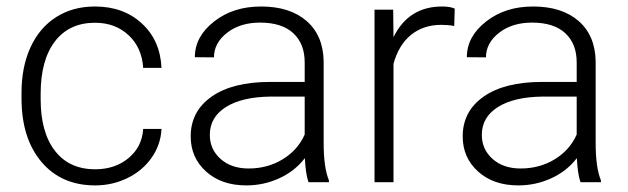

<svg xmlns="http://www.w3.org/2000/svg" viewBox="-20 -558 1924 588"><path d="M271.5 -39.6Q332.5 -39.6 373.8 -74Q415 -108.4 418.5 -163.1H474.6Q472.2 -114.7 444.3 -75Q416.5 -35.2 370.4 -12.7Q324.2 9.8 271.5 9.8Q167.5 9.8 106.7 -62.5Q45.9 -134.8 45.9 -256.8V-274.4Q45.9 -352.5 73.2 -412.6Q100.6 -472.7 151.6 -505.4Q202.6 -538.1 271 -538.1Q357.9 -538.1 414.3 -486.3Q470.7 -434.6 474.6 -350.1H418.5Q414.6 -412.1 373.8 -450.2Q333 -488.3 271 -488.3Q191.9 -488.3 148.2 -431.2Q104.5 -374 104.5 -271V-253.9Q104.5 -152.8 148.2 -96.2Q191.9 -39.6 271.5 -39.6Z M924.8 0Q916 -24.9 913.6 -73.7Q882.8 -33.7 835.2 -12Q787.6 9.8 734.4 9.8Q658.2 9.8 611.1 -32.7Q564 -75.2 564 -140.1Q564 -217.3 628.2 -262.2Q692.4 -307.1 807.1 -307.1H913.1V-367.2Q913.1 -423.8 878.2 -456.3Q843.3 -488.8 776.4 -488.8Q715.3 -488.8 675.3 -457.5Q635.3 -426.3 635.3 -382.3L576.7 -382.8Q576.7 -445.8 635.3 -491.9Q693.8 -538.1 779.3 -538.1Q867.7 -538.1 918.7 -493.9Q969.7 -449.7 971.2 -370.6V-120.6Q971.2 -43.9 987.3 -5.9V0ZM741.2 -42Q799.8 -42 845.9 -70.3Q892.1 -98.6 913.1 -146V-262.2H808.6Q721.2 -261.2 671.9 -230.2Q622.6 -199.2 622.6 -145Q622.6 -100.6 655.5 -71.3Q688.5 -42 741.2 -42Z M1371.1 -478.5Q1352.5 -481.9 1331.5 -481.9Q1276.9 -481.9 1239 -451.4Q1201.2 -420.9 1185.1 -362.8V0H1127V-528.3H1184.1L1185.1 -444.3Q1231.4 -538.1 1334 -538.1Q1358.4 -538.1 1372.6 -531.7Z M1757.8 0Q1749 -24.9 1746.6 -73.7Q1715.8 -33.7 1668.2 -12Q1620.6 9.8 1567.4 9.8Q1491.2 9.8 1444.1 -32.7Q1397 -75.2 1397 -140.1Q1397 -217.3 1461.2 -262.2Q1525.4 -307.1 1640.1 -307.1H1746.1V-367.2Q1746.1 -423.8 1711.2 -456.3Q1676.3 -488.8 1609.4 -488.8Q1548.3 -488.8 1508.3 -457.5Q1468.3 -426.3 1468.3 -382.3L1409.7 -382.8Q1409.7 -445.8 1468.3 -491.9Q1526.9 -538.1 1612.3 -538.1Q1700.7 -538.1 1751.7 -493.9Q1802.7 -449.7 1804.2 -370.6V-120.6Q1804.2 -43.9 1820.3 -5.9V0ZM1574.2 -42Q1632.8 -42 1679 -70.3Q1725.1 -98.6 1746.1 -146V-262.2H1641.6Q1554.2 -261.2 1504.9 -230.2Q1455.6 -199.2 1455.6 -145Q1455.6 -100.6 1488.5 -71.3Q1521.5 -42 1574.2 -42Z"/></svg>

Font: Vazir Thin FD-UI
Style: Thin-FD-UI
Weight: 100
Designer: Saber Rastikerdar
Foundry: Saber Rastikerdar
Version: Version 30.1.0